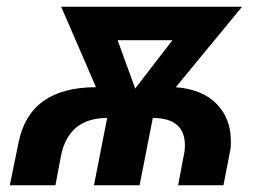

<svg xmlns="http://www.w3.org/2000/svg" viewBox="-20 -548 793 568"><path d="M432 -199 393 0H258L297 -199Q182 -199 160 -85L144 0H9L35 -127Q68 -290 264 -290L161 -528H696L500 -290Q578 -284 620.5 -241Q663 -198 663 -130Q663 -115 662 -108L641 0H507L523 -85Q527 -101 527 -118Q527 -199 432 -199ZM328 -429 380 -286 490 -429Z"/></svg>

Font: Libra Sans
Style: Bold Italic
Weight: 700
Italic angle: -12°
Foundry: Context Ltd
Version: Version 1.002